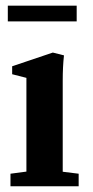

<svg xmlns="http://www.w3.org/2000/svg" viewBox="-20 -651 326 671"><path d="M7.3 -576.2V-631.3H248V-576.2ZM16.6 0V-43.9L72.3 -51.3V-378.9L22.5 -391.6V-419.4L164.6 -467.3L203.6 -457.5Q199.2 -418 199.2 -369.1V-50.8L254.9 -43.9V0Z"/></svg>

Font: Elstob 6pt
Style: Bold
Weight: 700
Designer: Peter S. Baker
Version: Version 1.015